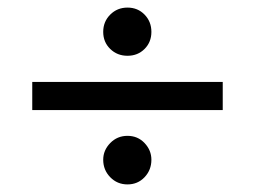

<svg xmlns="http://www.w3.org/2000/svg" viewBox="-20 -501 672 506"><path d="M65 -211V-285H567V-211ZM316 -15Q289 -15 270.5 -34Q252 -53 252 -80Q252 -105 270.5 -124Q289 -143 316 -143Q343 -143 361 -124Q379 -105 379 -80Q379 -53 361 -34Q343 -15 316 -15ZM316 -354Q289 -354 270.5 -372Q252 -390 252 -417Q252 -444 270.5 -462.5Q289 -481 316 -481Q343 -481 361 -462.5Q379 -444 379 -417Q379 -390 361 -372Q343 -354 316 -354Z"/></svg>

Font: Atkinson Hyperlegible Mono ExtraLight
Style: Regular
Weight: 400
Monospace: yes
Version: Version 2.001